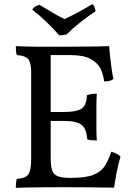

<svg xmlns="http://www.w3.org/2000/svg" viewBox="-20 -901 641 924"><path d="M56 -679Q71 -678 93.5 -677.5Q116 -677 141 -676.5Q166 -676 188 -676Q210 -676 224 -676V-138Q224 -101 231 -81Q238 -61 258 -53Q278 -45 315 -45V0Q287 0 250.5 0Q214 0 176.5 0.5Q139 1 107 1.5Q75 2 56 3Q56 -10 57 -21Q58 -32 61 -40Q88 -42 103 -50Q118 -58 124 -78.5Q130 -99 130 -138V-549Q130 -582 124 -600.5Q118 -619 103 -626.5Q88 -634 61 -636Q58 -644 57 -655.5Q56 -667 56 -679ZM516 -171Q531 -166 541 -161Q551 -156 560 -147Q549 -112 541.5 -72Q534 -32 529 2Q510 2 477.5 1.5Q445 1 403.5 0.5Q362 0 315 0V-45H321Q392 -45 429 -59.5Q466 -74 484 -102Q502 -130 516 -171ZM446 -450Q444 -424 444 -395.5Q444 -367 444 -341Q444 -315 444 -282.5Q444 -250 446 -225Q432 -225 421.5 -226Q411 -227 400 -230Q396 -282 372 -300.5Q348 -319 287 -319H215V-362H287Q348 -362 372.5 -378Q397 -394 398 -443Q411 -447 421.5 -448.5Q432 -450 446 -450ZM505 -679Q507 -656 510 -627.5Q513 -599 517 -570.5Q521 -542 526 -521Q518 -514 506 -511.5Q494 -509 481 -509Q478 -540 464.5 -569Q451 -598 416.5 -617Q382 -636 317 -636H203L224 -676Q302 -676 359 -676.5Q416 -677 452 -677.5Q488 -678 505 -679ZM265 -731Q241 -759 208 -791Q175 -823 135 -855Q140 -863 149 -869Q158 -875 169 -878Q197 -862 230 -842Q263 -822 291 -809Q305 -816 331 -829Q357 -842 383 -857Q409 -872 424 -881Q432 -876 435.5 -865Q439 -854 440 -847Q406 -825 368 -795Q330 -765 300 -735Q292 -733 282.5 -732Q273 -731 265 -731Z"/></svg>

Font: Vollkorn
Style: Regular
Weight: 400
Designer: Friedrich Althausen
Foundry: Friedrich Althausen
Version: Version 4.104